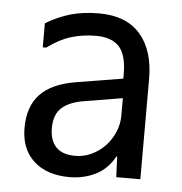

<svg xmlns="http://www.w3.org/2000/svg" viewBox="-44 -580 588 620"><g transform="rotate(5 250.0 -270.5)"><path d="M353 -215V-272L233 -252Q184 -245 158.5 -223Q133 -201 133 -156Q133 -116 153.5 -94.5Q174 -73 216 -73Q244 -73 269 -85Q294 -97 312.5 -116.5Q331 -136 342 -162Q353 -188 353 -215ZM81 -413V-491Q121 -515 161.5 -526.5Q202 -538 253 -538Q341 -538 386.5 -486Q432 -434 432 -341V-16H354L351 -83H349Q326 -41 287.5 -22Q249 -3 203 -3Q130 -3 87.5 -41.5Q45 -80 45 -149Q45 -218 82 -257.5Q119 -297 197 -310L349 -335V-349Q349 -412 324.5 -438.5Q300 -465 249 -465Q207 -465 169 -453.5Q131 -442 92 -413Z"/></g></svg>

Font: D2Coding
Style: Regular
Weight: 400
Monospace: yes
Designer: Yong-Rak Park; Jeong-Hwan Yoon; Sang-Min Lee;
Foundry: NHN Corporation
Version: Version 1.3.2; Build 20180524